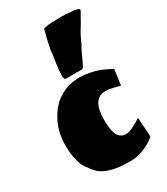

<svg xmlns="http://www.w3.org/2000/svg" viewBox="-275 -1265 1226 1407"><g transform="rotate(-30 338.0 -561.5)"><path d="M293 18Q236 10 190 -11Q184 -14 172.5 -20.5Q161 -27 153 -33Q120 -61 99 -96Q82 -114 68 -146Q41 -216 41 -313Q41 -427 88 -513Q129 -595 197.5 -641.5Q266 -688 353 -694L365 -695H378Q456 -695 546 -663Q554 -659 581 -647Q608 -635 631 -620L613 -490L554 -505Q522 -513 494 -513Q438 -513 410 -471Q380 -427 380 -328Q380 -296 383 -283Q387 -220 411 -190Q434 -164 466 -164Q496 -164 533 -183Q565 -198 603 -224L613 -60Q574 -24 513 1Q455 24 403 24Q337 24 293 18ZM274 -766Q274 -816 283 -871Q289 -903 291 -923Q292 -932 294 -945.5Q296 -959 297 -976Q311 -1051 333 -1131L341 -1137L384 -1144Q429 -1144 448 -1146L503 -1147L509 -1144Q512 -1146 521 -1146H531Q531 -1146 532.5 -1145Q534 -1144 536 -1144L542 -1143L586 -1141L592 -1138Q596 -1138 596 -1139H599Q616 -1135 626 -1131Q633 -1129 633 -1122Q633 -1120 631 -1112L620 -1093L606 -1069L591 -1041Q581 -1023 576 -1016Q571 -1009 568 -1003Q565 -997 561 -992Q545 -967 529 -931Q517 -901 497 -868L479 -831Q457 -780 441 -751Q430 -736 424 -736H406H387L381 -739L376 -736H347Q342 -736 335.5 -736.5Q329 -737 321 -736H293Q282 -736 278 -744Q274 -752 274 -766Z"/></g></svg>

Font: Sigmar One
Style: Regular
Weight: 400
Designer: Vernon Adams
Foundry: Vernon Adams
Version: Version 2.000